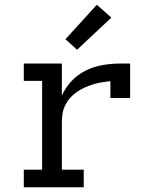

<svg xmlns="http://www.w3.org/2000/svg" viewBox="-20 -787 640 807"><path d="M80 0V-74H157V-447H80V-520H240V-385Q255 -419 281 -446.5Q307 -474 340.5 -490.5Q374 -507 411 -513.5Q448 -520 486 -520H527V-375H444V-446Q426 -444 407.5 -441Q389 -438 371.5 -432.5Q354 -427 337 -419.5Q320 -412 304.5 -401.5Q289 -391 276.5 -377.5Q264 -364 255.5 -347.5Q247 -331 243.5 -312.5Q240 -294 240 -276V-74H332V0ZM304 -578 255 -622 387 -767 448 -713Z"/></svg>

Font: Nova Nerd Font
Style: Regular
Weight: 400
Designer: Belleve Invis
Foundry: Belleve Invis
Version: Version 24.1.4; ttfautohint (v1.8.4);Nerd Fonts 3.1.1